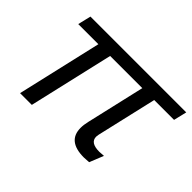

<svg xmlns="http://www.w3.org/2000/svg" viewBox="-100 -711 924 924"><g transform="rotate(45 362.5 -249.0)"><path d="M94 0 194 -433H57L73 -500H725L709 -433H574L503 -126Q501 -116 501 -111Q501 -70 563 -70Q571 -70 593 -72L564 0Q540 2 530 2Q418 2 418 -88Q418 -109 424 -134L493 -433H274L174 0Z"/></g></svg>

Font: CBA Beacon Sans
Style: Italic
Weight: 400
Italic angle: -13°
Designer: Wei Huang
Foundry: Wei Huang
Version: Version 1.002